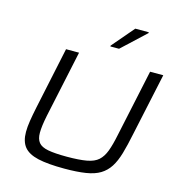

<svg xmlns="http://www.w3.org/2000/svg" viewBox="-130 -1031 1085 1154"><g transform="rotate(15 412.5 -453.5)"><path d="M374 8Q271 8 210 -6Q149 -20 122 -53.5Q95 -87 95 -146Q95 -177 101 -215Q107 -253 117 -301L199 -688H280L191 -271Q184 -237 180.5 -210Q177 -183 177 -162Q177 -124 194 -102.5Q211 -81 253.5 -73Q296 -65 370 -65Q447 -65 493.5 -73.5Q540 -82 565 -104.5Q590 -127 605 -167Q620 -207 633 -271L722 -688H804L721 -301Q706 -227 690.5 -174Q675 -121 652.5 -86Q630 -51 595.5 -30Q561 -9 507 -0.5Q453 8 374 8ZM452 -773V-778L569 -915H653V-910L506 -773Z"/></g></svg>

Font: Saira Expanded
Style: Italic
Weight: 400
Width: 7
Italic angle: -12°
Designer: Hector Gatti with collaboration of the Omnibus-Type team
Foundry: Omnibus-Type
Version: Version 1.101